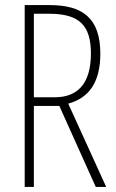

<svg xmlns="http://www.w3.org/2000/svg" viewBox="-20 -734 456 754"><path d="M175 -714H77V0H113V-318H213L356 0H397L248 -327C332 -350 374 -414 374 -523C374 -664 303 -714 175 -714ZM173 -680C291 -680 337 -635 337 -524C337 -401 281 -352 195 -352H113V-680Z"/></svg>

Font: Noto Sans Bengali ExtraCondensed ExtraLight
Style: Regular
Weight: 200
Width: 2
Designer: Joana Ranito - Universal Thirst; Jelle Bosma - Monotype Design Team
Foundry: Universal Thirst ehf.
Version: Version 3.000